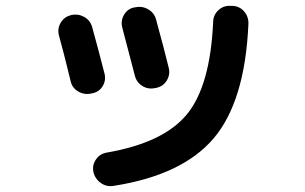

<svg xmlns="http://www.w3.org/2000/svg" viewBox="-20 -598 1040 654"><path d="M771.5 -578.1Q795.9 -577.1 811.5 -559.1Q827.1 -541 826.2 -516.6Q814.5 -252 707.5 -126.5Q600.6 -1 366.2 35.2Q341.8 39.1 322.3 24.4Q302.7 9.8 297.9 -13.7Q293.9 -36.1 307.1 -55.2Q320.3 -74.2 342.8 -78.1Q536.1 -111.3 616.2 -208Q696.3 -304.7 706.1 -524.4Q707 -547.9 724.1 -563.5Q741.2 -579.1 763.7 -578.1ZM220.7 -321.3Q196.3 -421.9 180.7 -477.5Q174.8 -501 187 -521Q199.2 -541 220.7 -545.9L222.7 -546.9Q246.1 -551.8 266.6 -540.5Q287.1 -529.3 293.9 -505.9Q313.5 -435.5 335.9 -347.7Q341.8 -325.2 330.1 -305.2Q318.4 -285.2 294.9 -280.3L290 -279.3Q266.6 -274.4 246.1 -286.6Q225.6 -298.8 220.7 -321.3ZM507.8 -297.9Q484.4 -293 464.8 -305.2Q445.3 -317.4 439.5 -339.8Q430.7 -373 396.5 -503.9Q390.6 -527.3 402.3 -547.4Q414.1 -567.4 435.5 -572.3L441.4 -573.2Q464.8 -578.1 485.4 -565.9Q505.9 -553.7 511.7 -531.2Q540 -427.7 554.7 -367.2Q560.5 -344.7 548.3 -324.2Q536.1 -303.7 512.7 -298.8Z"/></svg>

Font: Rounded Mgen+ 1mn bold
Style: Bold
Weight: 700
Designer: [Source Han Sans]
Ryoko NISHIZUKA  (kana & ideographs); Paul D. Hunt (Latin, Greek & Cyrillic); Wenlong ZHANG  (bopomofo
Version: Version 1.059.20150602